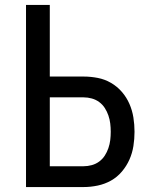

<svg xmlns="http://www.w3.org/2000/svg" viewBox="-20 -755 640 775"><path d="M85 0V-735H181V-446H318Q346 -446 374.5 -440.5Q403 -435 428 -420.5Q453 -406 472 -384Q491 -362 502.5 -335.5Q514 -309 518.5 -280.5Q523 -252 523 -223Q523 -194 518.5 -165.5Q514 -137 502.5 -111Q491 -85 472 -62.5Q453 -40 428 -26Q403 -12 374.5 -6Q346 0 318 0ZM318 -84Q334 -84 350.5 -88.5Q367 -93 380.5 -103Q394 -113 403 -127Q412 -141 417.5 -157Q423 -173 425 -189.5Q427 -206 427 -223Q427 -240 425 -256.5Q423 -273 417.5 -289Q412 -305 403 -319Q394 -333 380.5 -343Q367 -353 350.5 -357.5Q334 -362 318 -362H181V-84Z"/></svg>

Font: Iosevka Fixed Curly Md Ex
Style: Regular
Weight: 500
Width: 7
Monospace: yes
Designer: Belleve Invis
Foundry: Belleve Invis
Version: Version 30.1.2